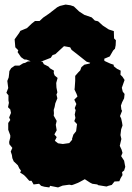

<svg xmlns="http://www.w3.org/2000/svg" viewBox="-20 -792 578 840"><path d="M196 28 174 25 160 21 151 12 127 15 118 -1H108L94 -17L85 -26L68 -37L72 -45L64 -56L58 -69L40 -86L34 -100L32 -114L27 -129L34 -145L21 -161L20 -171L25 -191V-200L16 -224V-254L25 -267L20 -278L28 -298L25 -313L15 -323L19 -342L17 -353V-375L8 -386L16 -407L12 -438L18 -453L20 -470L21 -481L29 -494L45 -505H65L81 -515L90 -517L101 -523L139 -526L148 -522H166L172 -511L192 -501L199 -493L216 -483L215 -473L219 -462L232 -451L226 -429L227 -409L231 -388L227 -378L231 -362L222 -340L219 -324L215 -311L216 -296L215 -286L228 -263L224 -246L228 -222L218 -204L228 -192L220 -176L234 -165L255 -162L283 -166L296 -181L295 -184L301 -203L313 -218L317 -249L305 -262L310 -276L307 -291L311 -310L307 -319L314 -337L305 -356L319 -370L315 -381L306 -400L307 -409L309 -438V-460L323 -476L331 -484L336 -498L349 -509L372 -514L381 -525L389 -528L423 -525H438L462 -514L477 -509L478 -502L492 -491L508 -483L507 -465L516 -456L525 -442L513 -408L517 -391L525 -381L523 -362L514 -344L509 -330L511 -313L514 -307L505 -284L510 -274L514 -256L516 -243L510 -226L507 -201L511 -184L507 -167L504 -154L512 -137L516 -123L510 -109L523 -89L528 -62L523 -46L514 -39L516 -26L508 -13L502 1L481 2L469 17L454 21L446 24L409 18L406 15L384 12L374 7L351 -8L329 4L321 8L303 15L294 18L283 16L254 20L234 28L199 21ZM72 -542 57 -564 60 -572 47 -585 44 -620 64 -648 69 -657 98 -669 119 -689 133 -700H153L169 -715L194 -732L230 -760L242 -766L267 -772L288 -769L303 -764L326 -742L349 -727L381 -716L395 -702L409 -699L430 -680L456 -663L478 -656L479 -624L487 -616L486 -594L483 -579L475 -571L460 -545L436 -535L437 -523L405 -518L383 -522L379 -516L359 -522L320 -553L293 -574L287 -585L260 -590L222 -555L210 -551L202 -539L161 -523L145 -517L124 -520L97 -531L86 -532Z"/></svg>

Font: Winky Rough Black
Style: Regular
Weight: 900
Designer: Simon Atzbach
Foundry: typofactur
Version: Version 1.206; ttfautohint (v1.8.4.7-5d5b)